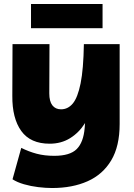

<svg xmlns="http://www.w3.org/2000/svg" viewBox="-20 -736 674 966"><path d="M242 210Q210 210 172.5 205.5Q135 201 100.5 191Q66 181 43 166L87 8Q125 27 164.5 37.5Q204 48 253 48Q332 48 366 14Q400 -20 406 -92L408 -117Q378 -69 333 -41Q288 -13 230 -13Q133 -13 87 -77Q41 -141 42 -254L43 -514H229L228 -266Q228 -226 243.5 -206Q259 -186 287 -186Q322 -186 346.5 -215.5Q371 -245 385.5 -316.5Q400 -388 402 -514H582V-112Q582 0 539.5 71Q497 142 420.5 176Q344 210 242 210ZM136 -716H496V-594H136Z"/></svg>

Font: Livvic Black
Style: Regular
Weight: 900
Designer: Jacques Le Bailly, Baron von Fonthausen
Version: Version 1.001; ttfautohint (v1.8.2)